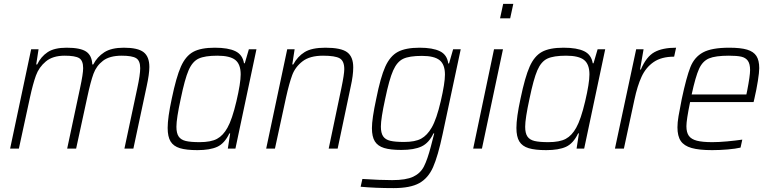

<svg xmlns="http://www.w3.org/2000/svg" viewBox="-20 -763 3958 986"><path d="M140 -510H178L166 -432H171Q190 -472 224.5 -495Q259 -518 322 -518Q393 -518 422.5 -498Q452 -478 454 -432H459Q479 -471 515.5 -494.5Q552 -518 616 -518Q688 -518 717.5 -495Q747 -472 747 -419Q747 -383 733 -319L665 0H619L685 -310Q700 -379 700 -413Q700 -451 679.5 -464Q659 -477 605 -477Q543 -477 509 -451Q475 -425 460 -384Q445 -343 428 -263L371 0H325L391 -310Q407 -384 407 -413Q407 -452 386.5 -464.5Q366 -477 312 -477Q251 -477 215.5 -447.5Q180 -418 164.5 -375Q149 -332 134 -263L77 0H32Z M841 -106Q841 -159 862 -256Q885 -367 909 -421Q933 -475 972 -496.5Q1011 -518 1083 -518Q1152 -518 1189 -500Q1226 -482 1233 -438H1237L1258 -510H1297L1189 0H1150L1162 -78H1158Q1133 -26 1095.5 -9Q1058 8 994 8Q937 8 904 -2Q871 -12 856 -36.5Q841 -61 841 -106ZM1148 -107Q1172 -149 1194 -242.5Q1216 -336 1216 -381Q1216 -433 1188.5 -455Q1161 -477 1096 -477Q1032 -477 1000 -462Q968 -447 948.5 -402Q929 -357 908 -255Q886 -154 886 -112Q886 -79 897.5 -62Q909 -45 934 -39Q959 -33 1005 -33Q1063 -33 1094.5 -50Q1126 -67 1148 -107Z M1455 -510H1493L1481 -432H1486Q1508 -473 1544.5 -495.5Q1581 -518 1651 -518Q1731 -518 1762.5 -495Q1794 -472 1794 -417Q1794 -376 1781 -318L1714 0H1668L1733 -310Q1748 -382 1748 -408Q1748 -450 1724.5 -463.5Q1701 -477 1639 -477Q1571 -477 1533.5 -448Q1496 -419 1480.5 -377Q1465 -335 1449 -263L1392 0H1347Z M1832 196 1841 156Q1933 162 1994 162Q2065 162 2102 144.5Q2139 127 2157 92Q2175 57 2193 -12Q2208 -69 2210 -78H2206Q2183 -29 2145 -11Q2107 7 2041 7Q1985 7 1952.5 -3Q1920 -13 1905 -37Q1890 -61 1890 -105Q1890 -153 1912 -255Q1934 -366 1958.5 -420.5Q1983 -475 2023 -496.5Q2063 -518 2135 -518Q2202 -518 2239 -500Q2276 -482 2282 -437H2286L2307 -510H2346L2253 -74Q2229 39 2204 95.5Q2179 152 2133 177.5Q2087 203 2001 203Q1907 203 1832 196ZM2197 -108Q2222 -151 2243.5 -243.5Q2265 -336 2265 -380Q2265 -432 2237.5 -454Q2210 -476 2147 -476Q2082 -476 2050.5 -461Q2019 -446 1999 -401Q1979 -356 1958 -255Q1936 -154 1936 -113Q1936 -80 1947.5 -63Q1959 -46 1984 -40Q2009 -34 2055 -34Q2112 -34 2143 -51Q2174 -68 2197 -108Z M2548 -669 2564 -743H2616L2600 -669ZM2410 0 2517 -510H2563L2455 0Z M2632 -106Q2632 -159 2653 -256Q2676 -367 2700 -421Q2724 -475 2763 -496.5Q2802 -518 2874 -518Q2943 -518 2980 -500Q3017 -482 3024 -438H3028L3049 -510H3088L2980 0H2941L2953 -78H2949Q2924 -26 2886.5 -9Q2849 8 2785 8Q2728 8 2695 -2Q2662 -12 2647 -36.5Q2632 -61 2632 -106ZM2939 -107Q2963 -149 2985 -242.5Q3007 -336 3007 -381Q3007 -433 2979.5 -455Q2952 -477 2887 -477Q2823 -477 2791 -462Q2759 -447 2739.5 -402Q2720 -357 2699 -255Q2677 -154 2677 -112Q2677 -79 2688.5 -62Q2700 -45 2725 -39Q2750 -33 2796 -33Q2854 -33 2885.5 -50Q2917 -67 2939 -107Z M3247 -510H3285L3267 -406H3271Q3299 -472 3340.5 -495Q3382 -518 3452 -518L3442 -472Q3377 -472 3337 -444.5Q3297 -417 3275 -369.5Q3253 -322 3238 -251L3184 0H3138Z M3459 -109Q3459 -134 3464.5 -166.5Q3470 -199 3481 -254Q3505 -367 3525.5 -418.5Q3546 -470 3590.5 -494Q3635 -518 3725 -518Q3784 -518 3817 -508Q3850 -498 3864.5 -475.5Q3879 -453 3879 -413Q3879 -392 3872 -347.5Q3865 -303 3854 -256L3850 -239H3524Q3505 -147 3505 -115Q3505 -83 3517.5 -65.5Q3530 -48 3558.5 -40.5Q3587 -33 3638 -33Q3672 -33 3715 -37Q3758 -41 3792 -46L3783 -5Q3758 1 3717 4.5Q3676 8 3637 8Q3570 8 3531.5 -3Q3493 -14 3476 -39Q3459 -64 3459 -109ZM3813 -278 3817 -297Q3832 -374 3832 -403Q3832 -435 3820.5 -451Q3809 -467 3786.5 -472Q3764 -477 3723 -477Q3654 -477 3621 -463Q3588 -449 3570 -409.5Q3552 -370 3532 -278Z"/></svg>

Font: Saira Semi Condensed ExtraLight
Style: Italic
Weight: 200
Width: 4
Italic angle: -12°
Designer: Hector Gatti with collaboration of the Omnibus-Type team
Foundry: Omnibus-Type
Version: Version 1.001; ttfautohint (v1.8)